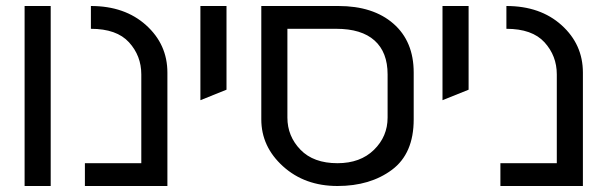

<svg xmlns="http://www.w3.org/2000/svg" viewBox="-20 -620 2015 640"><path d="M62 0V-600H149V0Z M283 -600Q396 -600 467 -536Q538 -472 538 -378V0H263V-76H451V-372Q451 -434 410 -479Q369 -524 283 -524Z M648 -600H735V-321L648 -286Z M851 -222V-600H1108Q1224 -600 1291.5 -541Q1359 -482 1359 -378V-222Q1359 -108 1286.5 -54Q1214 0 1105 0Q996 0 923.5 -65.5Q851 -131 851 -222ZM1272 -372Q1272 -446 1228.5 -485Q1185 -524 1101 -524H938V-228Q938 -166 981.5 -121Q1025 -76 1105 -76Q1181 -76 1226.5 -120.5Q1272 -165 1272 -228Z M1455 -600H1542V-321L1455 -286Z M1668 -600Q1781 -600 1852 -536Q1923 -472 1923 -378V0H1648V-76H1836V-372Q1836 -434 1795 -479Q1754 -524 1668 -524Z"/></svg>

Font: ColatingCofangSans
Style: Regular
Weight: 400
Foundry: GNU
Version: Version 412.227;June 27, 2022;FontCreator 11.0.0.2412 32-bit